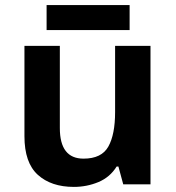

<svg xmlns="http://www.w3.org/2000/svg" viewBox="-20 -724 691 754"><path d="M571 -544H432V-284Q432 -196 405.5 -148.5Q379 -101 308 -101Q215 -101 215 -221V-544H76V-189Q76 -85 128.5 -37.5Q181 10 270 10Q321 10 366.5 -9Q412 -28 438 -70H445L464 0H571ZM489 -704V-606H163V-704Z"/></svg>

Font: Noto Sans UI
Style: Bold
Weight: 700
Designer: Monotype Design Team
Foundry: Monotype Imaging Inc.
Version: Version 1.901